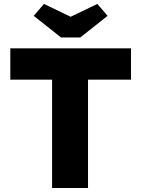

<svg xmlns="http://www.w3.org/2000/svg" viewBox="-20 -942 708 962"><path d="M241 0V-542.7H31.7V-700H636.3V-542.7H421V0ZM285.7 -754.3 149 -862.7 200.3 -922.3 349 -850.7H319L467.7 -922.3L519 -862.7L382.3 -754.3Z"/></svg>

Font: Lexend Medium
Style: Regular
Weight: 500
Designer: Bonnie Shaver-Troup, Thomas Jockin
Foundry: Lexend
Version: Version 1.005